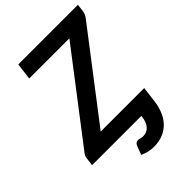

<svg xmlns="http://www.w3.org/2000/svg" viewBox="-276 -832 1124 1124"><g transform="rotate(-45 286.0 -270.5)"><path d="M582.5 -675Q581 -664 576.5 -653.8Q572 -643.5 565 -634.5L158 -103.5H518L509.5 -34L509 -33L506 -7Q501 33 487.2 67.2Q473.5 101.5 450.2 126.5Q427 151.5 393.5 166Q360 180.5 316 180.5Q292 180.5 271.2 175.5Q250.5 170.5 229 160.5L248.5 109Q254 94.5 262 90.2Q270 86 277 86Q284 86 293.2 89Q302.5 92 315.5 92Q332 92 345 85.5Q358 79 367.2 68Q376.5 57 382 42.2Q387.5 27.5 389.5 11L391 0H-17L-10.5 -51Q-9.5 -61 -5 -69.8Q-0.5 -78.5 6 -86.5L414 -619H81.5L94.5 -722.5H588.5Z"/></g></svg>

Font: Lato 2
Style: Bold Italic
Weight: 700
Italic angle: -7°
Designer: Lukasz Dziedzic with Adam Twardoch and Botio Nikoltchev
Foundry: tyPoland Lukasz Dziedzic
Version: Version 2.015; 2015-08-06; http://www.latofonts.com/